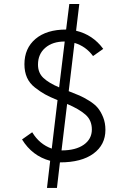

<svg xmlns="http://www.w3.org/2000/svg" viewBox="-20 -795 602 940"><path d="M210 125H258.8L273.4 0Q378.9 0 437.5 -43Q496.1 -85.9 496.1 -159.2Q496.1 -193.4 484.9 -221.2Q473.6 -249 458.5 -267.1Q443.4 -285.2 416.5 -301.8Q389.6 -318.4 369.6 -327.1Q349.6 -335.9 316.4 -348.6L344.7 -585Q400.4 -568.4 435.5 -520.5L485.4 -555.7Q434.6 -625 352.5 -644.5L368.2 -775.4H319.3L303.7 -650.4Q208 -650.4 153.8 -604.5Q99.6 -558.6 99.6 -480.5Q99.6 -443.4 112.3 -415Q125 -386.7 151.4 -366.2Q177.7 -345.7 200.7 -333Q223.6 -320.3 261.7 -304.7L233.4 -67.4Q172.9 -88.9 137.7 -147.5L87.9 -112.3Q137.7 -31.2 225.6 -7.8ZM429.7 -161.1Q429.7 -114.3 390.1 -86.4Q350.6 -58.6 281.2 -58.6L308.6 -286.1Q368.2 -260.7 398.9 -233.4Q429.7 -206.1 429.7 -161.1ZM166 -478.5Q166 -530.3 201.7 -561Q237.3 -591.8 296.9 -591.8L269.5 -367.2Q218.8 -388.7 192.4 -413.6Q166 -438.5 166 -478.5Z"/></svg>

Font: Lohit Devanagari
Style: Regular
Weight: 400
Version: 2.95.4